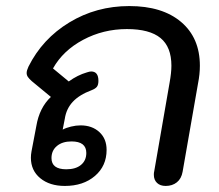

<svg xmlns="http://www.w3.org/2000/svg" viewBox="-20 -604 722 634"><path d="M82 -83Q82 -93 84 -104L100 -188Q110 -248 148 -284L85 -336Q76 -344 72 -350Q68 -356 68 -363Q68 -371 74 -384Q120 -476 209 -530Q298 -584 407 -584Q516 -584 578 -531.5Q640 -479 640 -387Q640 -359 634 -329L583 -37Q579 -14 564 -2Q549 10 527 10Q509 10 498.5 0Q488 -10 488 -27Q488 -34 489 -37L540 -331Q546 -364 546 -387Q546 -449 510 -478.5Q474 -508 399 -508Q321 -508 254.5 -472.5Q188 -437 155 -378L207 -335Q236 -356 267 -365Q276 -368 281 -368Q305 -368 305 -337Q305 -324 300 -317.5Q295 -311 282 -306Q242 -291 220.5 -268Q199 -245 194 -212L187 -176Q198 -182 214.5 -186Q231 -190 246 -190Q284 -190 308 -168Q332 -146 332 -109Q332 -56 293.5 -23Q255 10 194 10Q144 10 113 -15.5Q82 -41 82 -83ZM265 -99Q265 -137 216 -137Q186 -137 168 -122Q150 -107 150 -82Q150 -45 199 -45Q230 -45 247.5 -59.5Q265 -74 265 -99Z"/></svg>

Font: Kodchasan Medium
Style: Italic
Weight: 500
Italic angle: -10°
Version: Version 1.000; ttfautohint (v1.6)